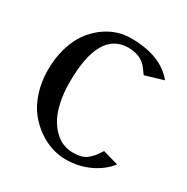

<svg xmlns="http://www.w3.org/2000/svg" viewBox="-164 -852 978 1003"><g transform="rotate(30 325.0 -350.0)"><path d="M49.8 0ZM609.9 -102.1Q570.8 -51.8 505.6 -21Q440.4 9.8 361.8 9.8Q321.8 9.8 279.5 -3.4Q237.3 -16.6 195.8 -45.4Q154.3 -74.2 122.1 -115Q89.8 -155.8 69.8 -217Q49.8 -278.3 49.8 -350.1Q49.8 -422.4 67.9 -483.2Q85.9 -543.9 115.2 -585Q144.5 -626 183.1 -654.8Q221.7 -683.6 262 -696.8Q302.2 -710 342.8 -710Q524.9 -710 606.9 -607.9L497.1 -575.2Q469.7 -614.3 457.5 -625.5Q420.4 -659.2 357.9 -660.2Q180.2 -660.2 180.2 -350.1Q180.2 -286.1 191.7 -233.4Q203.1 -180.7 222.2 -145.5Q241.2 -110.4 266.6 -85.9Q292 -61.5 319.8 -50.8Q347.7 -40 377 -40Q405.3 -40 425.5 -45.2Q445.8 -50.3 462.2 -63.5Q478.5 -76.7 489.3 -90.3Q500 -104 516.1 -128.9Z"/></g></svg>

Font: Pfennig
Style: Bold
Weight: 700
Version: Version 20120410 ; ttfautohint (v0.8)